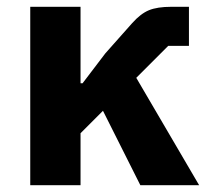

<svg xmlns="http://www.w3.org/2000/svg" viewBox="-20 -545 640 565"><path d="M283 -219 217 -153V0H69V-525H217V-300H223L290 -388L369 -477Q394 -505 418.5 -515Q443 -525 484 -525H536V-410H475L381 -316L566 0H393Z"/></svg>

Font: iA Writer Quattro V
Style: Regular
Weight: 400
Designer: Mike Abbink, Paul van der Laan, Pieter van Rosmalen, Oliver Reichenstein
Foundry: Information Architects Inc.
Version: Version 2.000